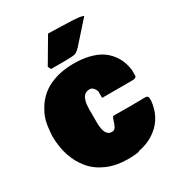

<svg xmlns="http://www.w3.org/2000/svg" viewBox="-214 -1067 1107 1198"><g transform="rotate(-30 339.5 -468.0)"><path d="M355.5 -3.9Q273.9 -3.9 209 -31.5Q144 -59.1 102.5 -107.9Q61 -156.7 39.3 -221.9Q17.6 -287.1 17.6 -364.3V-371.1Q18.1 -374.5 19.3 -387.9Q20.5 -401.4 20.8 -405.5Q21 -409.7 22.5 -421.4Q23.9 -433.1 24.9 -438.5Q25.9 -443.8 27.6 -454.1Q29.3 -464.4 31.5 -470.9Q33.7 -477.5 36.6 -486.8Q39.6 -496.1 43 -504.4Q46.4 -512.7 50.8 -521.5V-520.5Q73.2 -567.4 107.4 -601.6Q141.6 -635.7 182.6 -654.5Q223.6 -673.3 266.6 -681.9Q309.6 -690.4 357.4 -690.4Q418 -690.4 466.8 -678.5Q515.6 -666.5 547.9 -646.5Q580.1 -626.5 603 -597.9Q626 -569.3 637.7 -539.1Q649.4 -508.8 654.3 -473.6V-431.6Q652.8 -424.8 647 -421.1Q641.1 -417.5 634.3 -416.7Q627.4 -416 615.2 -416H406.2V-458Q403.8 -474.6 392.1 -488.3Q380.4 -502 363.3 -502Q348.1 -502 336.7 -495.6Q325.2 -489.3 318.6 -478.8Q312 -468.3 307.9 -454.3Q303.7 -440.4 302.5 -425Q301.3 -409.7 300.5 -393.8Q299.8 -377.9 300.8 -363.8Q300.8 -354 300.8 -349.6V-294.9Q300.8 -282.7 302 -271.2Q303.2 -259.8 307.9 -241.7Q312.5 -223.6 324.2 -212.4Q335.9 -201.2 353.5 -201.2Q372.1 -201.2 381.1 -216.8Q390.1 -232.4 396.2 -254.4Q402.3 -276.4 410.2 -284.2Q429.7 -284.2 468.8 -283.7Q507.8 -283.2 527.3 -283.2Q541 -283.2 567.9 -283.7Q594.7 -284.2 608.4 -284.2H644.5Q660.6 -284.2 662.1 -264.6V-246.1Q651.4 -148.9 590.3 -89.4Q529.3 -29.8 437.5 -13.7V-10.7Q404.8 -3.9 355.5 -3.9ZM209 -752.9 314.5 -932.1 408.2 -929.7Q412.1 -929.7 423.6 -929.2Q435.1 -928.7 448.5 -928.2Q461.9 -927.7 478.3 -927.2Q494.6 -926.8 509.5 -925.5Q524.4 -924.3 536.6 -922.6Q548.8 -920.9 556.4 -918.5Q564 -916 564 -913.1L431.6 -764.6Q423.3 -755.4 415.8 -749.5Q408.2 -743.7 402.6 -740.2Q397 -736.8 387.2 -735.1Q377.4 -733.4 371.8 -733.2Q366.2 -732.9 350.8 -732.4Q335.4 -731.9 326.2 -731.4H220.7Z"/></g></svg>

Font: Bowlby One SC
Style: Regular
Weight: 400
Width: 1
Version: Version 1.2